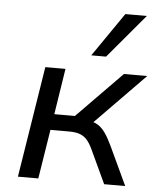

<svg xmlns="http://www.w3.org/2000/svg" viewBox="-54 -808 700 854"><g transform="rotate(5 296.5 -381.0)"><path d="M58 0 137 -496H227L195 -291H287L488 -496H592L356 -255L340 -277Q371 -274 390 -262.5Q409 -251 424.5 -229Q440 -207 456 -173L537 0H443L374 -148Q362 -174 349 -189.5Q336 -205 317 -212.5Q298 -220 267 -220H184L149 0ZM336 -566 471 -762H567L402 -566Z"/></g></svg>

Font: Nunito Sans 7pt
Style: Italic
Weight: 400
Italic angle: -9°
Designer: Vernon Adams
Foundry: Vernon Adams
Version: Version 3.101;gftools[0.9.27]